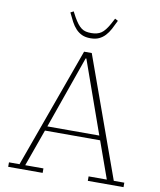

<svg xmlns="http://www.w3.org/2000/svg" viewBox="-97 -983 883 1059"><g transform="rotate(10 345.0 -453.5)"><path d="M22 -25H81L324 -698H367L609 -25H668V0H468V-25H570L496 -232H187L113 -25H215V0H22ZM196 -257H487L343 -663H339ZM345 -777Q317 -777 297.5 -786Q278 -795 263 -811Q248 -827 236 -849.5Q224 -872 212 -898L229 -907L245 -877Q257 -856 267.5 -842.5Q278 -829 289.5 -820.5Q301 -812 314.5 -809Q328 -806 345 -806Q379 -806 400.5 -820.5Q422 -835 445 -877L461 -907L478 -898Q466 -872 454 -849.5Q442 -827 427 -811Q412 -795 392.5 -786Q373 -777 345 -777Z"/></g></svg>

Font: IBM Plex Serif ExtraLight
Style: Regular
Weight: 200
Designer: Mike Abbink, Paul van der Laan, Pieter van Rosmalen
Foundry: Bold Monday
Version: Version 2.5